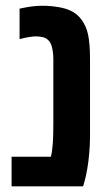

<svg xmlns="http://www.w3.org/2000/svg" viewBox="-20 -660 389 680"><path d="M21 0V-105H160.2Q165 -123.5 167 -151.6Q168.9 -179.7 168.9 -216.8V-452.6Q168.9 -472.2 164.3 -491.9Q159.7 -511.7 147.9 -520.5Q140.1 -526.9 128.2 -529.1Q116.2 -531.2 106.9 -531.2Q97.7 -531.2 82.8 -528.8Q67.9 -526.4 49.3 -521.5V-629.4Q76.7 -635.3 95 -637.5Q113.3 -639.6 129.9 -639.6Q158.7 -639.6 186 -635Q213.4 -630.4 230 -622.1Q252.9 -611.8 269.3 -589.6Q285.6 -567.4 292 -537.1Q294.9 -523.4 296.9 -501.7Q298.8 -480 298.8 -452.6V-178.2Q298.8 -147.9 296.1 -117.7Q293.5 -87.4 289.1 -62Q284.7 -36.6 280.3 -21L274.4 0Z"/></svg>

Font: Open Sans Condensed
Style: Regular
Weight: 400
Width: 3
Designer: Monotype Design Team
Foundry: Monotype Imaging Inc.
Version: Version 3.000